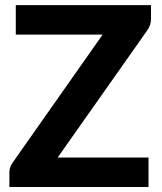

<svg xmlns="http://www.w3.org/2000/svg" viewBox="-20 -746 647 766"><path d="M582.5 -725.5V-670.5Q582.5 -659 578.8 -647.2Q575 -635.5 568 -625.5L210 -117.5H572.5V0H17.5V-58.5Q17.5 -69 21 -79.2Q24.5 -89.5 31 -98L389.5 -608H43V-725.5Z"/></svg>

Font: Lato Heavy
Style: Regular
Weight: 800
Designer: Lukasz Dziedzic
Foundry: tyPoland Lukasz Dziedzic
Version: Version 2.007; 2014-02-27